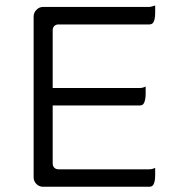

<svg xmlns="http://www.w3.org/2000/svg" viewBox="-20 -698 663 708"><path d="M517.1 -378.9Q506.3 -373.5 495.1 -373.5H174.3V-585.9Q174.3 -596.2 180.2 -602.1Q186 -607.9 196.3 -607.9H530.3Q538.1 -607.9 543 -612.3Q552.2 -622.1 552.2 -650.4V-677.7Q535.6 -672.4 530.8 -672.4Q530.3 -672.4 530.3 -672.4H138.7Q124.5 -672.4 114.3 -661.6Q104 -651.4 104 -636.7V-43.9Q104 -29.8 114.3 -19.5Q124.5 -9.3 138.7 -9.3H530.3Q538.1 -9.3 543 -13.7Q552.2 -23.4 552.2 -51.8V-79.1Q541.5 -73.7 530.3 -73.7H196.3Q186 -73.7 180.2 -79.6Q174.3 -85.4 174.3 -95.7V-309.1H495.1Q502.9 -309.1 507.8 -313.5Q513.2 -319.3 515.6 -333.5Q517.1 -341.8 517.1 -351.6Z"/></svg>

Font: YuPearl-ExtraLight
Style: ExtraLight
Weight: 200
Designer: Max Yao
Foundry: Max-Everyday
Version: Version 1.011; ttfautohint (v1.8.3)